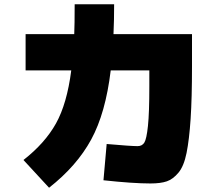

<svg xmlns="http://www.w3.org/2000/svg" viewBox="-20 -820 1040 900"><path d="M210 60 90 -70Q191 -149 242.5 -241.5Q294 -334 314 -490H100V-660H328Q330 -703 330 -800H515Q515 -726 512 -660H880V-510Q880 -360 873.5 -262.5Q867 -165 854.5 -103Q842 -41 816.5 -10.5Q791 20 762 30Q733 40 685 40Q603 40 465 25L480 -145Q594 -135 625 -135Q646 -135 656.5 -151.5Q667 -168 673.5 -229.5Q680 -291 680 -415V-490H499Q475 -290 407.5 -166Q340 -42 210 60Z"/></svg>

Font: M PLUS 1p Black
Style: Regular
Weight: 900
Version: Version 1.061